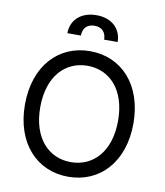

<svg xmlns="http://www.w3.org/2000/svg" viewBox="-101 -1033 965 1125"><g transform="rotate(10 381.5 -470.5)"><path d="M704.2 -363.6C704.2 -594.5 568.2 -737.2 381.4 -737.2C195 -737.2 58.9 -594.5 58.9 -363.6C58.9 -132.8 195 9.9 381.4 9.9C568.2 9.9 704.2 -132.8 704.2 -363.6ZM149.9 -363.6C149.9 -549.7 251.1 -650.2 381.4 -650.2C512.1 -650.2 612.9 -549.7 612.9 -363.6C612.9 -177.6 512.1 -77.1 381.4 -77.1C251.1 -77.1 149.9 -177.6 149.9 -363.6ZM231.2 -817.8H311.8C311.8 -854.4 330.3 -888.5 381.4 -888.5C430 -888.5 449.9 -855.8 449.9 -817.8H530.2C530.2 -895.6 473.7 -951.3 381.4 -951.3C289.1 -951.3 231.2 -895.6 231.2 -817.8Z"/></g></svg>

Font: Margiela Sans Text
Style: Regular
Weight: 400
Designer: Stefan Endress, Andreas Faust
Version: Version 1.100;FEAKit 1.0